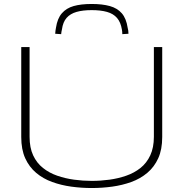

<svg xmlns="http://www.w3.org/2000/svg" viewBox="-20 -937 924 967"><path d="M87 -247V-700H129V-248Q129 -193 147 -154.5Q165 -116 196.5 -91Q228 -66 268.5 -52Q309 -38 353.5 -32Q398 -26 442 -26Q487 -26 531 -32Q575 -38 615.5 -52Q656 -66 687.5 -91Q719 -116 737 -155Q755 -194 755 -248V-700H797V-247Q797 -184 777 -140Q757 -96 722 -66.5Q687 -37 641.5 -20.5Q596 -4 545 3Q494 10 442 10Q390 10 339 3Q288 -4 242.5 -20.5Q197 -37 162 -66.5Q127 -96 107 -140Q87 -184 87 -247ZM442 -917Q495 -917 533 -906.5Q571 -896 593.5 -870Q616 -844 623 -797Q625 -790 626 -782.5Q627 -775 627 -767L596 -765Q596 -771 595.5 -777Q595 -783 594 -788Q588 -825 569.5 -846.5Q551 -868 519 -877Q487 -886 442 -886Q397 -886 365.5 -877Q334 -868 315.5 -847Q297 -826 292 -789Q290 -783 289.5 -777Q289 -771 288 -765L258 -767Q258 -775 259.5 -783Q261 -791 262 -798Q269 -844 291.5 -870Q314 -896 351 -906.5Q388 -917 442 -917Z"/></svg>

Font: Georama Expanded ExtraLight
Style: Regular
Weight: 250
Width: 7
Designer: Jean-Baptiste Levee
Foundry: Production Type
Version: Version 1.001